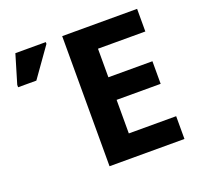

<svg xmlns="http://www.w3.org/2000/svg" viewBox="-124 -852 1032 990"><g transform="rotate(-20 392.0 -357.0)"><path d="M725.1 0H314V-713.9H725.1V-589.8H465.3V-433.1H707V-309.1H465.3V-125H725.1ZM10.3 -543.9V-557.1L57.1 -713.9H224.1V-704.1L110.4 -543.9Z"/></g></svg>

Font: Droid Sans Thai
Style: Bold
Weight: 700
Designer: Steve Matteson
Foundry: Ascender Corporation
Version: Version 1.00